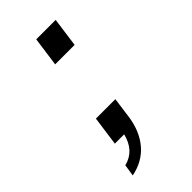

<svg xmlns="http://www.w3.org/2000/svg" viewBox="-218 -598 803 803"><g transform="rotate(-45 183.5 -197.0)"><path d="M156 -411 174 -541H289L271 -411ZM57 147 65 95Q134 78 153 0H98L116 -130H231L218 -35Q207 38 166.5 85.5Q126 133 57 147Z"/></g></svg>

Font: Plus Jakarta Sans SemiBold
Style: Italic
Weight: 600
Italic angle: -8°
Designer: Gumpita Rahayu
Foundry: Tokotype
Version: Version 2.071; ttfautohint (v1.8.4.7-5d5b);gftools[0.9.29]